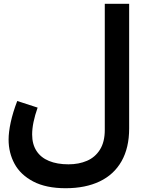

<svg xmlns="http://www.w3.org/2000/svg" viewBox="-20 -760 775 1010"><path d="M25.2 -25.9Q25.2 -64.6 36.4 -116.7Q47.6 -168.7 70.7 -228.7L177.9 -193.9Q149.1 -112.2 149.1 -52.6Q149.1 -1.4 171.9 33.7Q194.6 68.9 237.6 86.6Q280.5 104.4 340.2 104.4Q394.5 104.4 437.5 85.9Q480.5 67.5 505.9 27Q531.2 -13.5 531.2 -76.3V-740.1H659.4V-83.8Q659.4 17.4 619.5 87.9Q579.5 158.4 504.6 194.2Q429.7 230.1 325.3 230.1Q222.3 230.1 155 194.8Q87.7 159.4 56.5 101.6Q25.2 43.7 25.2 -25.9Z"/></svg>

Font: Riot Sans AR Bold
Style: Regular
Weight: 400
Designer: Bonnie Shaver-Troup, Thomas Jockin
Foundry: Lexend
Version: Version 1.001